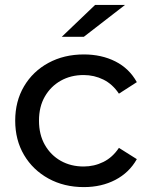

<svg xmlns="http://www.w3.org/2000/svg" viewBox="-20 -757 611 783"><path d="M322 6Q241 6 177.5 -29Q114 -64 78 -125Q42 -186 42 -265Q42 -344 78 -405Q114 -466 177.5 -500.5Q241 -535 322 -535Q394 -535 450.5 -506.5Q507 -478 538 -422L465 -375Q439 -414 401.5 -432.5Q364 -451 321 -451Q269 -451 228 -428Q187 -405 163 -363.5Q139 -322 139 -265Q139 -208 163 -166Q187 -124 228 -101Q269 -78 321 -78Q364 -78 401.5 -96.5Q439 -115 465 -154L538 -108Q507 -53 450.5 -23.5Q394 6 322 6ZM232 -607 368 -737H490L322 -607Z"/></svg>

Font: Montserrat Thin Medium
Style: Regular
Weight: 500
Version: Version 9.000